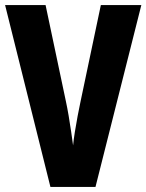

<svg xmlns="http://www.w3.org/2000/svg" viewBox="-20 -734 575 754"><path d="M535 -714 355 0H178L0 -714H159L239 -335Q244 -312 249.5 -280Q255 -248 259.5 -216.5Q264 -185 267 -163Q269 -185 274 -216Q279 -247 285 -279Q291 -311 296 -334L376 -714Z"/></svg>

Font: Noto Sans Ethiopic ExtraCondensed ExtraBold
Style: Regular
Weight: 800
Width: 2
Designer: Monotype Design Team
Foundry: Monotype Imaging Inc.
Version: Version 2.102; ttfautohint (v1.8.4.7-5d5b)